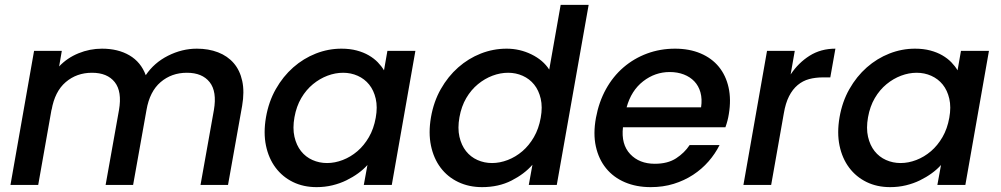

<svg xmlns="http://www.w3.org/2000/svg" viewBox="-20 -760 4114 789"><path d="M859 -308Q872 -384 841.5 -422.5Q811 -461 748 -461Q685 -461 640 -422.5Q595 -384 582 -308L527 0H414L469 -308Q482 -384 451.5 -422.5Q421 -461 358 -461Q295 -461 250 -422.5Q205 -384 192 -308V-311L137 0H23L120 -551H234L223 -487Q256 -522 302.5 -541Q349 -560 399 -560Q465 -560 512 -532.5Q559 -505 579 -451Q613 -502 670.5 -531Q728 -560 789 -560Q837 -560 876 -545Q915 -530 940.5 -500.5Q966 -471 975.5 -427Q985 -383 975 -325L917 0H804Z M1073 -278Q1084 -342 1113.5 -394Q1143 -446 1185 -483Q1227 -520 1278 -540Q1329 -560 1383 -560Q1418 -560 1446 -552.5Q1474 -545 1495.5 -532.5Q1517 -520 1532.5 -504Q1548 -488 1558 -471L1572 -551H1687L1590 0H1475L1490 -82Q1474 -64 1452 -48Q1430 -32 1403.5 -19Q1377 -6 1346 1.5Q1315 9 1281 9Q1227 9 1184 -12Q1141 -33 1112.5 -71Q1084 -109 1073 -161.5Q1062 -214 1073 -278ZM1524 -276Q1532 -320 1524 -354.5Q1516 -389 1497 -412.5Q1478 -436 1450 -448.5Q1422 -461 1390 -461Q1358 -461 1326 -449Q1294 -437 1266 -414Q1238 -391 1218 -357Q1198 -323 1190 -278Q1182 -233 1190 -198Q1198 -163 1217 -139Q1236 -115 1264 -102.5Q1292 -90 1324 -90Q1356 -90 1388.5 -102.5Q1421 -115 1448.5 -138.5Q1476 -162 1496 -196.5Q1516 -231 1524 -276Z M1751 -278Q1762 -342 1791.5 -394Q1821 -446 1863 -483Q1905 -520 1956 -540Q2007 -560 2062 -560Q2116 -560 2164 -536.5Q2212 -513 2237 -474L2284 -740H2399L2268 0H2153L2168 -83Q2135 -45 2082 -18Q2029 9 1961 9Q1907 9 1863 -12Q1819 -33 1790.5 -71Q1762 -109 1751 -161.5Q1740 -214 1751 -278ZM2202 -276Q2210 -320 2202 -354.5Q2194 -389 2175 -412.5Q2156 -436 2128 -448.5Q2100 -461 2068 -461Q2036 -461 2004 -449Q1972 -437 1944 -414Q1916 -391 1896 -357Q1876 -323 1868 -278Q1860 -233 1868 -198Q1876 -163 1895 -139Q1914 -115 1942 -102.5Q1970 -90 2002 -90Q2034 -90 2066.5 -102.5Q2099 -115 2126.5 -138.5Q2154 -162 2174 -196.5Q2194 -231 2202 -276Z M2732 -464Q2672 -464 2623 -426Q2574 -388 2555 -319H2861Q2866 -353 2858.5 -380Q2851 -407 2833.5 -425.5Q2816 -444 2790 -454Q2764 -464 2732 -464ZM2937 -164Q2919 -128 2891.5 -96.5Q2864 -65 2828 -41.5Q2792 -18 2748.5 -4.5Q2705 9 2654 9Q2595 9 2548 -11Q2501 -31 2470.5 -68.5Q2440 -106 2428.5 -158.5Q2417 -211 2429 -276Q2441 -341 2470 -393.5Q2499 -446 2542 -483Q2585 -520 2639 -540Q2693 -560 2754 -560Q2813 -560 2859 -540.5Q2905 -521 2934 -485.5Q2963 -450 2974 -400.5Q2985 -351 2975 -291Q2973 -278 2969.5 -264.5Q2966 -251 2961 -237H2540Q2532 -167 2569.5 -127Q2607 -87 2671 -87Q2724 -87 2758.5 -109.5Q2793 -132 2814 -164Z M3035 0 3132 -551H3246L3229 -454Q3261 -502 3307 -531Q3353 -560 3413 -560L3392 -442H3363Q3331 -442 3305 -435Q3279 -428 3258 -410.5Q3237 -393 3222.5 -364.5Q3208 -336 3201 -294L3149 0Z M3430 -278Q3441 -342 3470.5 -394Q3500 -446 3542 -483Q3584 -520 3635 -540Q3686 -560 3740 -560Q3775 -560 3803 -552.5Q3831 -545 3852.5 -532.5Q3874 -520 3889.5 -504Q3905 -488 3915 -471L3929 -551H4044L3947 0H3832L3847 -82Q3831 -64 3809 -48Q3787 -32 3760.5 -19Q3734 -6 3703 1.5Q3672 9 3638 9Q3584 9 3541 -12Q3498 -33 3469.5 -71Q3441 -109 3430 -161.5Q3419 -214 3430 -278ZM3881 -276Q3889 -320 3881 -354.5Q3873 -389 3854 -412.5Q3835 -436 3807 -448.5Q3779 -461 3747 -461Q3715 -461 3683 -449Q3651 -437 3623 -414Q3595 -391 3575 -357Q3555 -323 3547 -278Q3539 -233 3547 -198Q3555 -163 3574 -139Q3593 -115 3621 -102.5Q3649 -90 3681 -90Q3713 -90 3745.5 -102.5Q3778 -115 3805.5 -138.5Q3833 -162 3853 -196.5Q3873 -231 3881 -276Z"/></svg>

Font: SVN-Poppins Medium
Style: Italic
Weight: 500
Italic angle: -10°
Designer: Ninad Kale (Devanagari), Jonny Pinhorn (Latin)
Foundry: Indian Type Foundry
Version: Version 3.002 2017; ttfautohint (v1.8.3)